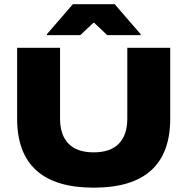

<svg xmlns="http://www.w3.org/2000/svg" viewBox="-20 -865 886 908"><path d="M423 22.5Q242 22.5 151.5 -59.5Q61 -141.5 61 -303.5V-639H264V-304Q264 -226.5 304 -185.5Q344 -144.5 423 -144.5Q502 -144.5 542 -185.5Q582 -226.5 582 -304V-639H785V-303.5Q785 -141.5 695 -59.5Q605 22.5 423 22.5ZM324.5 -845H522.5L645 -703.5V-699H487L426 -756.5H421L360 -699H202V-703.5Z"/></svg>

Font: Anek Latin Expanded ExtraBold
Style: Regular
Weight: 800
Width: 7
Designer: Yesha Goshar
Foundry: Ek Type
Version: Version 1.003